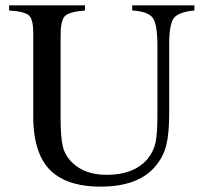

<svg xmlns="http://www.w3.org/2000/svg" viewBox="-20 -682 762 716"><path d="M705 -662V-643Q644 -637 627.5 -613.5Q611 -590 611 -516V-261Q611 -184 600 -140Q589 -96 557 -59Q493 14 355 14Q246 14 185 -32Q104 -92 104 -249V-559Q104 -609 88.5 -624Q73 -639 14 -643V-662H297V-643Q237 -638 221.5 -621.5Q206 -605 206 -549V-237Q206 -172 214 -137Q222 -102 250 -75Q297 -30 378 -30Q479 -30 530 -89Q553 -117 560 -150.5Q567 -184 567 -250V-513Q567 -591 550 -615Q533 -639 473 -643V-662Z"/></svg>

Font: STIX MathJax Main
Style: Regular
Weight: 400
Designer: MicroPress Inc., with final additions and corrections provided by Coen Hoffman, Elsevier (retired)
Version: Version 1.1.1